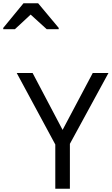

<svg xmlns="http://www.w3.org/2000/svg" viewBox="-103 -1164 689 1184"><path d="M283 -363 469 -714H566L328 -277V0H238V-273L0 -714H98ZM-83 -984V-992L42 -1144H132L259 -992V-984H185L86 -1074L-11 -984Z"/></svg>

Font: Noto Sans Tifinagh Ahaggar
Style: Regular
Weight: 400
Designer: JamraPatel
Foundry: JamraPatel LLC
Version: Version 2.006; ttfautohint (v1.8.4.7-5d5b)